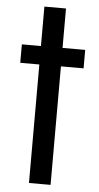

<svg xmlns="http://www.w3.org/2000/svg" viewBox="-58 -806 468 912"><g transform="rotate(5 176.5 -350.5)"><path d="M116 70V-495H25V-583H116V-771H219V-583H327V-495H219V70Z"/></g></svg>

Font: Farlight84_Sys_V01
Style: Regular
Weight: 400
Designer: Ryoko NISHIZUKA  (kana, bopomofo & ideographs); Paul D. Hunt (Latin, Greek & Cyrillic); Sandoll Communications , Soo-you
Foundry: Adobe
Version: Version 2.004;October 29, 2024;FontCreator 14.0.0.2814 64-bi